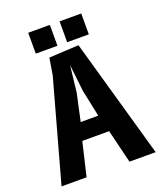

<svg xmlns="http://www.w3.org/2000/svg" viewBox="-166 -1042 981 1150"><g transform="rotate(-20 325.0 -466.5)"><path d="M25 0 202.5 -642 220.5 -750 409.5 -760 625 0H458L406 -213.5H235L184.5 0ZM321.5 -665.5 302 -495 264.5 -323H376.5L340.5 -495ZM152 -933H290V-800H152ZM352 -933H490V-800H352Z"/></g></svg>

Font: B612 Mono
Style: Bold
Weight: 700
Version: Version 1.005